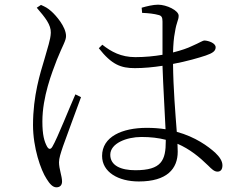

<svg xmlns="http://www.w3.org/2000/svg" viewBox="-20 -767 1040 820"><path d="M137 -734C174 -691 198 -661 197 -627C196 -597 183 -563 170 -515C152 -455 121 -359 121 -233C121 -136 154 -41 179 -3C192 18 205 33 221 33C237 33 245 23 245 8C245 -15 232 -45 232 -74C232 -91 239 -112 249 -142C262 -179 307 -300 326 -352L302 -364C279 -313 224 -174 204 -141C196 -127 188 -129 181 -141C169 -163 161 -191 161 -248C161 -354 202 -457 223 -512C248 -574 262 -593 262 -613C262 -653 218 -702 200 -718C183 -733 175 -737 155 -746ZM688 -170V-165C688 -82 670 -40 558 -40C496 -40 451 -60 451 -106C451 -155 521 -182 584 -182C623 -182 657 -178 688 -170ZM587 -712C615 -711 639 -708 657 -703C670 -700 674 -693 674 -675V-533C639 -527 599 -523 558 -523C497 -523 455 -546 417 -576L402 -561C457 -491 496 -476 556 -476C594 -476 635 -480 674 -486C677 -395 684 -286 687 -215C662 -219 636 -221 607 -221C501 -221 416 -183 416 -101C416 -32 485 8 573 8C694 8 739 -47 739 -119L738 -153C791 -130 831 -97 869 -60C884 -45 895 -34 909 -34C923 -34 930 -44 930 -61C930 -79 918 -97 899 -115C869 -142 815 -182 735 -204C729 -283 720 -390 719 -494C778 -505 829 -520 859 -530C888 -540 901 -549 901 -565C901 -583 871 -593 854 -594C845 -594 834 -585 799 -570C783 -562 755 -552 719 -543C720 -576 722 -605 727 -629C734 -675 743 -680 743 -700C743 -722 692 -747 655 -747C634 -747 605 -740 585 -734Z"/></svg>

Font: Noto Serif KR Light
Style: Regular
Weight: 300
Designer: Ryoko NISHIZUKA 西塚涼子 (kana & ideographs); Frank Grießhammer (Latin, Greek & Cyrillic); Wenlong ZHANG 张文龙 (bopomofo); San
Foundry: Adobe
Version: Version 2.001;hotconv 1.1.0;makeotfexe 2.6.0